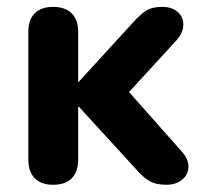

<svg xmlns="http://www.w3.org/2000/svg" viewBox="-20 -518 590 547"><path d="M60.7 -64V-426.8Q60.7 -461.9 79 -480.2Q97.2 -498.4 131.3 -498.4Q165.4 -498.4 184 -480.2Q202.7 -461.9 202.7 -426.8V-285.3H204.7L356.2 -450.9Q380.4 -477.8 397.1 -488.1Q413.7 -498.4 441.4 -498.4Q469.9 -498.4 486.3 -483.9Q502.8 -469.4 502.2 -446.8Q501.6 -424.2 483.2 -403.6L322.7 -228.6V-283.9L499.7 -84.2Q518 -62.6 516.8 -40.8Q515.5 -19 497.9 -5.3Q480.2 8.4 454 8.4Q423.9 8.4 405.3 -2.4Q386.7 -13.3 363.1 -40.9L204.7 -213.9H202.7V-64Q202.7 -28.9 184.5 -10.2Q166.4 8.4 131.3 8.4Q97.2 8.4 79 -10.2Q60.7 -28.9 60.7 -64Z"/></svg>

Font: SN Pro Thin
Style: Regular
Weight: 200
Designer: Tobias Whetton
Foundry: Supernotes
Version: Version 1.003;Glyphs 3.3 (3324)